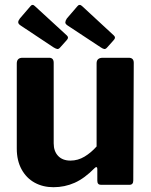

<svg xmlns="http://www.w3.org/2000/svg" viewBox="-20 -771 632 801"><path d="M274 -101Q305 -101 332.5 -117.5Q360 -134 383 -160V-507Q383 -530 409 -530H517Q538 -530 538 -509L536 -18Q536 0 520 0H401Q386 0 386 -17V-66Q386 -72 383 -73.5Q380 -75 375 -70Q333 -27 291.5 -8.5Q250 10 203 10Q159 10 124.5 -9Q90 -28 70 -64.5Q50 -101 50 -151V-506Q50 -530 74 -530H185Q204 -530 204 -509V-173Q204 -140 222.5 -120.5Q241 -101 274 -101ZM106 -744Q115 -756 125 -746L259 -623Q269 -614 257 -602L231 -573Q225 -566 219.5 -566.5Q214 -567 204 -573L67 -664Q56 -671 56 -678Q56 -685 63 -694ZM302 -744Q311 -756 322 -746L455 -623Q465 -614 453 -602L427 -573Q421 -566 415.5 -566.5Q410 -567 401 -573L263 -664Q252 -671 252.5 -678Q253 -685 259 -694Z"/></svg>

Font: Libre Franklin Thin
Style: Bold
Weight: 700
Version: Version 3.000